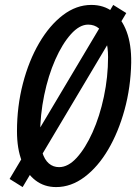

<svg xmlns="http://www.w3.org/2000/svg" viewBox="-20 -750 553 780"><path d="M72 10 19 -23 440 -730 493 -697ZM208 10Q160 10 124.5 -17Q89 -44 69 -94.5Q49 -145 49 -217Q49 -318 73 -410.5Q97 -503 139 -575Q181 -647 235.5 -688.5Q290 -730 351 -730Q402 -730 438.5 -702Q475 -674 494.5 -621.5Q514 -569 513 -495Q511 -395 486 -304Q461 -213 419.5 -142.5Q378 -72 323.5 -31Q269 10 208 10ZM220 -71Q257 -71 292 -109.5Q327 -148 356 -212.5Q385 -277 402 -357Q419 -437 419 -518Q419 -560 409.5 -589.5Q400 -619 382 -634.5Q364 -650 338 -650Q303 -650 268 -611Q233 -572 204.5 -507.5Q176 -443 159.5 -363Q143 -283 143 -202Q143 -160 152 -130.5Q161 -101 178.5 -86Q196 -71 220 -71Z"/></svg>

Font: Instrument Sans Condensed Medium
Style: Italic
Weight: 500
Width: 3
Italic angle: -13°
Designer: Rodrigo Fuenzalida
Foundry: fragTYPE
Version: Version 1.000;gftools[0.9.28]